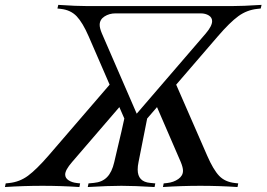

<svg xmlns="http://www.w3.org/2000/svg" viewBox="-59 -752 1072 772"><path d="M440.9 -275.4 420.9 -321.3 230.5 -100.1Q203.1 -68.4 203.1 -50.3Q203.1 -36.1 216.8 -27.1Q230.5 -18.1 250 -16.1L263.2 -14.6L260.3 0Q186.5 -4.9 111.8 -4.9Q35.6 -4.9 -39.1 0L-36.1 -14.6L-22 -16.1Q20 -20.5 53.7 -45.4Q87.4 -70.3 136.2 -126.5L381.8 -411.6L297.4 -606Q273.4 -661.1 249.3 -686.5Q225.1 -711.9 185.5 -716.3L171.9 -717.8L175.3 -732.4Q248.5 -727.5 294.9 -727.5H870.6Q916.5 -727.5 992.7 -732.4L989.3 -717.8L975.6 -716.3Q933.6 -711.9 899.4 -687Q865.2 -662.1 816.9 -606L649.4 -411.6L773.9 -126.5Q798.3 -70.3 821.8 -45.4Q845.2 -20.5 885.7 -16.1L898.9 -14.6L896 0Q822.3 -4.9 746.6 -4.9Q671.4 -4.9 596.2 0L599.1 -14.6L613.3 -16.1Q639.2 -19 658 -32.2Q676.8 -45.4 676.8 -65.4Q676.8 -78.6 668 -100.1L572.3 -321.3L532.7 -275.4Q522 -224.1 498 -100.1Q494.6 -84.5 494.6 -70.3Q494.6 -21 544.9 -16.6L565.4 -14.6L562.5 0Q481.4 -4.9 429.2 -4.9Q376.5 -4.9 293.9 0L296.9 -14.6L318.4 -16.6Q351.6 -19.5 371.3 -39.6Q391.1 -59.6 400.4 -100.1Q405.3 -122.1 414.1 -158.7Q422.9 -195.3 429.4 -223.6Q436 -252 440.9 -275.4ZM748 -698.2H405.3Q380.4 -698.2 361.1 -685.8Q341.8 -673.3 341.8 -651.9Q341.8 -638.7 350.6 -617.7L490.7 -294.9L768.6 -617.7Q793.9 -647.5 793.9 -667Q793.9 -681.6 780.5 -689.9Q767.1 -698.2 748 -698.2Z"/></svg>

Font: Flanker
Style: Italic
Weight: 400
Italic angle: -12°
Designer: Flanker
Version: Version 2.027